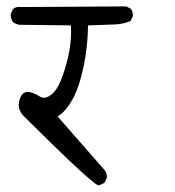

<svg xmlns="http://www.w3.org/2000/svg" viewBox="-20 -571 540 592"><path d="M309.6 -25.9Q309.6 -38.6 301.3 -47.9L157.7 -211.9L161.6 -214.4Q186 -231.4 205.6 -268.3Q225.1 -305.2 237.8 -365.7Q250.5 -426.3 251.5 -492.7L333.5 -495.6Q360.4 -496.6 382.3 -506.3L389.2 -520Q389.6 -522.5 389.6 -526.1Q389.6 -529.8 388.2 -534.9Q386.7 -540 382.8 -544.4L369.1 -551.3L44.9 -549.3L39.1 -549.8Q27.8 -549.8 20 -543L13.2 -528.3Q13.2 -526.9 13.2 -523.4Q13.2 -520 14.6 -514.2Q16.1 -508.3 20 -502.9Q28.3 -496.6 39.6 -494.6L198.7 -492.7Q199.2 -481 199.2 -473.1Q199.2 -434.1 189.7 -394Q180.2 -354 168 -324.2Q155.8 -293 137.7 -278.8Q125.5 -269.5 115.2 -269.5Q107.9 -269.5 101.1 -274.4Q87.9 -283.2 72.8 -286.6Q68.8 -287.6 65.4 -287.6Q56.6 -287.6 49.8 -281.2Q40.5 -271.5 38.1 -252.4Q37.6 -250 37.6 -247.6Q37.6 -231.4 50.3 -215.8Q255.4 -11.7 282.7 0.5Q293 -1.5 302.2 -7.8L309.1 -22Q309.6 -23.9 309.6 -25.9Z"/></svg>

Font: Bakudai
Style: Light
Weight: 300
Version: Version 1.48